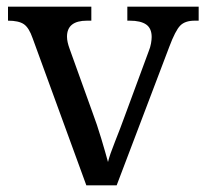

<svg xmlns="http://www.w3.org/2000/svg" viewBox="-20 -556 619 576"><path d="M78 -441Q67 -473 51.5 -483.5Q36 -494 4 -494V-536H254V-494H241Q181 -494 181 -446Q181 -438 183 -429Q185 -420 189 -409L257 -220Q271 -183 284 -139.5Q297 -96 304 -70Q309 -91 325 -131Q341 -171 354 -207L426 -402Q431 -414 433 -425.5Q435 -437 435 -445Q435 -471 418.5 -482.5Q402 -494 369 -494H362V-536H576V-494H564Q535 -494 520.5 -479Q506 -464 488 -416L330 0H239Z"/></svg>

Font: Noto Serif Khojki
Style: Regular
Weight: 400
Designer: Juan Bruce
Version: Version 2.002